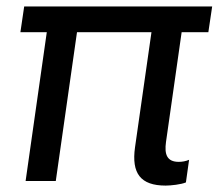

<svg xmlns="http://www.w3.org/2000/svg" viewBox="-20 -559 675 593"><path d="M43 -459.5H124.5L59.1 0H152.3L217.8 -459.5H447.8L397 -104C385.7 -23.4 414.1 14.2 491.7 14.2C507.8 14.2 539.6 10.7 554.2 4.4L564 -65.4C553.7 -61 542.5 -59.1 532.2 -59.1C495.6 -59.1 487.3 -82 492.7 -120.6L541 -459.5H623.5L635.3 -539.1H54.7Z"/></svg>

Font: Winston
Style: Italic
Weight: 400
Italic angle: -8.13011°
Designer: Vernon Adams, Kim Jin-seong, David Berlow, Cristiano Sobral
Foundry: The Winston Project Authors
Version: Version 3.004